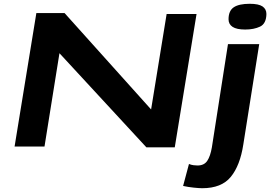

<svg xmlns="http://www.w3.org/2000/svg" viewBox="-20 -774 1435 1014"><path d="M57 0 172 -705H321L778 -196L860 -700H1018L903 4H753L294 -493L215 0ZM1299 -754Q1346 -754 1366.5 -740Q1387 -726 1387 -700Q1386 -649 1353.5 -633.5Q1321 -618 1275 -618Q1230 -618 1208.5 -632Q1187 -646 1187 -672Q1187 -717 1214.5 -735.5Q1242 -754 1299 -754ZM1349 -541 1265 -11Q1248 100 1199 160Q1150 220 1048 220Q1033 220 1003.5 217Q974 214 947 208L978 92Q990 97 1002 98.5Q1014 100 1023 100Q1058 100 1074.5 75.5Q1091 51 1099 4L1184 -541Z"/></svg>

Font: Georama ExtraExtended SemiBold
Style: Italic
Weight: 600
Width: 8
Italic angle: -9°
Designer: Jean-Baptiste Levee
Foundry: Production Type
Version: Version 1.000